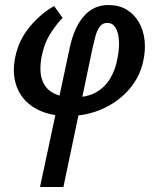

<svg xmlns="http://www.w3.org/2000/svg" viewBox="-20 -454 626 763"><path d="M139 289 256 -259Q265 -303 279.5 -335.5Q294 -368 313.5 -390Q333 -412 357 -423Q381 -434 411 -434Q453 -434 483.5 -415.5Q514 -397 532 -365.5Q550 -334 554.5 -294Q559 -254 549 -210Q535 -146 491.5 -97Q448 -48 385.5 -20.5Q323 7 250 7Q193 7 149 -10Q105 -27 77 -58.5Q49 -90 39.5 -133.5Q30 -177 41 -229Q55 -296 98.5 -348Q142 -400 195 -430L229 -383Q209 -364 182.5 -324Q156 -284 145 -227Q135 -170 148 -135Q161 -100 193 -83.5Q225 -67 271 -67Q325 -67 360.5 -86.5Q396 -106 417.5 -141.5Q439 -177 447 -223Q455 -264 452.5 -295.5Q450 -327 438.5 -345Q427 -363 406 -363Q387 -363 376 -347.5Q365 -332 359 -309Q353 -286 348 -264L232 289Z"/></svg>

Font: Ysabeau Infant
Style: Bold Italic
Weight: 700
Italic angle: -12°
Designer: Christian Thalmann (Catharsis Fonts)
Version: Version 2.001;gftools[0.9.30]; featfreeze: ss01,ss02,lnum